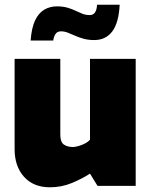

<svg xmlns="http://www.w3.org/2000/svg" viewBox="-20 -789 640 815"><path d="M192 6Q122 6 82 -38.5Q42 -83 42 -156V-539H236V-217Q236 -186 251 -175.5Q266 -165 289 -165Q304 -165 327.5 -174Q351 -183 362 -196V-539H556V0H394L362 -52Q328 -30 284.5 -12Q241 6 192 6ZM110 -617Q114 -671 129 -702.5Q144 -734 168 -748Q192 -762 221 -762Q247 -762 266 -756.5Q285 -751 300.5 -743.5Q316 -736 330 -730.5Q344 -725 361 -725Q376 -725 383.5 -736.5Q391 -748 392 -769H488Q484 -692 456.5 -655.5Q429 -619 380 -619Q355 -619 335 -624.5Q315 -630 298.5 -637.5Q282 -645 267.5 -650.5Q253 -656 239 -656Q223 -656 215.5 -644.5Q208 -633 206 -617Z"/></svg>

Font: Exo Thin Black
Style: Regular
Weight: 900
Version: Version 2.000